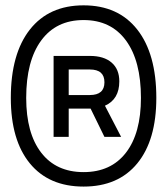

<svg xmlns="http://www.w3.org/2000/svg" viewBox="-20 -706 626 719"><path d="M293 -7.3Q163.1 -7.3 91.8 -94.2Q20.5 -181.2 20.5 -339.4Q20.5 -504.4 91.8 -595.2Q163.1 -686 293 -686Q422.9 -686 494.1 -595.2Q565.4 -504.4 565.4 -339.4Q565.4 -181.2 494.1 -94.2Q422.9 -7.3 293 -7.3ZM293 -61.5Q395.5 -61.5 451.7 -134.3Q507.8 -207 507.8 -339.4Q507.8 -478 451.7 -554.4Q395.5 -630.9 293 -630.9Q190.4 -630.9 134.3 -554.4Q78.1 -478 78.1 -339.4Q78.1 -207 134.3 -134.3Q190.4 -61.5 293 -61.5ZM180.7 -193.4V-496.6H316.4Q369.1 -496.6 397.9 -471.7Q426.8 -446.8 426.8 -401.4Q426.8 -334 373 -310.1L433.6 -193.4H371.1L319.3 -299.3Q317.9 -299.3 316.4 -299.3H237.3V-193.4ZM237.3 -350.1H316.4Q371.1 -350.1 371.1 -397.9Q371.1 -445.8 316.4 -445.8H237.3Z"/></svg>

Font: CaskaydiaMono NF Light
Style: Regular
Weight: 300
Designer: Aaron Bell
Foundry: Saja Typeworks
Version: Version 2111.001; ttfautohint (v1.8.4);Nerd Fonts 3.1.1